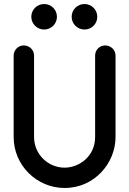

<svg xmlns="http://www.w3.org/2000/svg" viewBox="-20 -935 643 955"><path d="M47.9 -456.1V-253.4C47.9 -112.8 162.6 0 301.3 0C452.6 0 554.7 -126.5 554.7 -253.4V-658.2C554.7 -687.5 530.3 -709 503.9 -709C475.1 -709 453.1 -687 453.1 -658.2V-253.4C453.1 -156.2 372.6 -101.1 301.3 -101.1C219.2 -101.1 149.4 -167.5 149.4 -253.4V-658.2C149.4 -687.5 126 -709 98.1 -709C69.8 -709 47.9 -685.5 47.9 -658.2ZM199.7 -788.1C234.9 -788.1 263.2 -816.4 263.2 -851.6C263.2 -886.7 234.9 -915 199.7 -915C164.1 -915 135.7 -886.7 135.7 -851.6C135.7 -816.4 164.1 -788.1 199.7 -788.1ZM400.4 -788.1C435.5 -788.1 463.9 -816.4 463.9 -851.6C463.9 -886.7 435.5 -915 400.4 -915C364.7 -915 336.4 -886.7 336.4 -851.6C336.4 -816.4 364.7 -788.1 400.4 -788.1Z"/></svg>

Font: LOB TGL 0-17
Style: Regular
Weight: 400
Designer: Peter Wiegel + adaptations and expanded glyphset by Studio LOB
Foundry: Peter Wiegel + adaptations and expanded glyphset by Studio LOB
Version: Version 1.003;Glyphs 3.1.2 (3151)